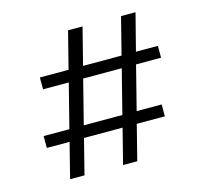

<svg xmlns="http://www.w3.org/2000/svg" viewBox="-98 -800 944 887"><g transform="rotate(-15 374.0 -356.5)"><path d="M173.8 -190.9H64.9V-247.6H188L241.2 -457H118.2V-513.7H255.4L300.3 -690.4H369.6L324.7 -513.7H508.8L553.7 -690.4H623L577.6 -513.7H682.6V-457H563L509.8 -247.6H629.4V-190.9H495.1L452.6 -23.4H384.8L427.2 -190.9H242.7L200.2 -23.4H131.3ZM441.4 -247.6 494.6 -457H310.1L256.8 -247.6Z"/></g></svg>

Font: Armata
Style: Regular
Weight: 400
Designer: Viktoriya Grabowska
Foundry: Viktoriya Grabowska
Version: Version 1.002